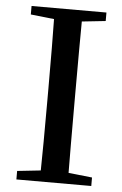

<svg xmlns="http://www.w3.org/2000/svg" viewBox="-53 -775 518 813"><g transform="rotate(5 206.0 -368.5)"><path d="M366.2 -701.2 265.6 -690.4Q264.6 -593.8 264.6 -393.6V-342.8Q264.6 -144.5 265.6 -46.9L366.2 -36.1V0H47.9V-36.1L147.5 -46.9Q149.4 -143.6 149.4 -342.8V-393.6Q149.4 -592.8 147.5 -690.4L47.9 -701.2V-737.3H366.2Z"/></g></svg>

Font: Bpmf Zihi Serif SemiBold
Style: SemiBold
Weight: 600
Foundry: But Ko
Version: Version 1.320